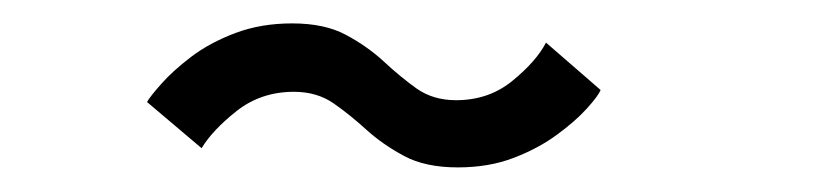

<svg xmlns="http://www.w3.org/2000/svg" viewBox="-20 -468 690 160"><path d="M361.5 -328.5Q334.5 -328.5 316.8 -338Q299 -347.5 285.2 -360Q271.5 -372.5 257.8 -382Q244 -391.5 225 -391.5Q197.5 -391.5 177.2 -375.5Q157 -359.5 148 -344.5L102.5 -383Q105 -387.5 114.5 -398.2Q124 -409 139.5 -420.8Q155 -432.5 176.2 -440.5Q197.5 -448.5 223.5 -448.5Q250.5 -448.5 268.2 -439Q286 -429.5 299.8 -416.8Q313.5 -404 327.2 -394.2Q341 -384.5 360 -384.5Q387.5 -384.5 407.2 -400.8Q427 -417 435 -432.5L480.5 -393Q478.5 -388 469 -377.5Q459.5 -367 444.2 -355.8Q429 -344.5 408.2 -336.5Q387.5 -328.5 361.5 -328.5Z"/></svg>

Font: Trispace Thin Light
Style: Regular
Weight: 300
Version: Version 1.210